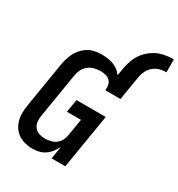

<svg xmlns="http://www.w3.org/2000/svg" viewBox="-219 -1089 1149 1239"><g transform="rotate(30 356.0 -470.0)"><path d="M209 8Q232 8 256 2.5Q280 -3 301 -17.5Q322 -32 337 -52Q352 -72 363 -94L348 0H450L517 -406H299L283 -310H388L366 -179Q362 -153 344 -129.5Q326 -106 299 -97.5Q272 -89 245 -89Q222 -89 201 -96Q180 -103 167 -120.5Q154 -138 151.5 -160.5Q149 -183 153 -205L208 -540Q212 -563 223 -584Q234 -605 253.5 -620Q273 -635 295.5 -640.5Q318 -646 341 -646Q360 -646 378.5 -641.5Q397 -637 410.5 -624Q424 -611 427.5 -592.5Q431 -574 428 -554H541L571 -735Q575 -759 586.5 -782Q598 -805 618.5 -822Q639 -839 663.5 -845.5Q688 -852 712 -852V-948Q677 -948 641.5 -941Q606 -934 573.5 -915Q541 -896 516 -867Q491 -838 477.5 -804Q464 -770 458 -735L448 -677Q433 -700 408 -715.5Q383 -731 353.5 -737Q324 -743 294 -743Q265 -743 236 -736Q207 -729 182 -710.5Q157 -692 139.5 -666.5Q122 -641 112.5 -612.5Q103 -584 98 -556L43 -221Q37 -186 37.5 -152Q38 -118 50.5 -87Q63 -56 86.5 -34Q110 -12 142.5 -2Q175 8 209 8Z"/></g></svg>

Font: Iosevka Sparkle SmBdObl
Style: Regular
Weight: 600
Italic angle: -9°
Designer: Belleve Invis
Foundry: Belleve Invis
Version: Version 4.5.0; ttfautohint (v1.8.3)